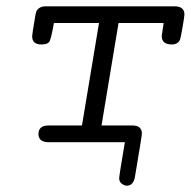

<svg xmlns="http://www.w3.org/2000/svg" viewBox="-20 -451 605 609"><path d="M82 -336Q82 -342 91 -395Q93 -408 95 -414Q97 -420 104.5 -425.5Q112 -431 126 -431H533Q565 -431 565 -405Q565 -399 559 -364.5Q553 -330 551 -325Q544 -310 525 -310Q493 -310 493 -337Q493 -340 499 -378H356L302 -53H400Q430 -53 430 -27Q430 -20 408 110Q403 138 382 138Q375 138 366.5 132Q358 126 358 114Q358 107 376 0H132Q102 -1 102 -26Q102 -53 134 -53H240L294 -378H151Q142 -326 136 -318Q130 -310 112 -310H111Q82 -310 82 -336Z"/></svg>

Font: CMU Typewriter Text
Style: LightOblique
Weight: 200
Italic angle: -9.46001°
Version: Version 0.7.0